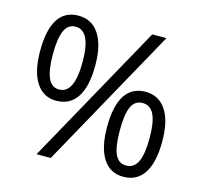

<svg xmlns="http://www.w3.org/2000/svg" viewBox="-104 -818 996 946"><g transform="rotate(15 394.0 -345.0)"><path d="M111.3 -482.9Q111.3 -402.8 128.9 -362.5Q146.5 -322.3 185.1 -322.3Q262.7 -322.3 262.7 -482.9Q262.7 -642.6 185.1 -642.6Q146.5 -642.6 128.9 -602.8Q111.3 -563 111.3 -482.9ZM327.6 -482.9Q327.6 -375.5 291.5 -320.3Q255.4 -265.1 185.1 -265.1Q119.6 -265.1 83 -321.3Q46.4 -377.4 46.4 -482.9Q46.4 -590.3 81.3 -644.5Q116.2 -698.7 185.1 -698.7Q253.4 -698.7 290.5 -642.6Q327.6 -586.4 327.6 -482.9ZM526.9 -206.1Q526.9 -125 544.2 -85.4Q561.5 -45.9 601.6 -45.9Q641.1 -45.9 659.9 -85.2Q678.7 -124.5 678.7 -206.1Q678.7 -287.1 659.9 -325.9Q641.1 -364.7 601.6 -364.7Q561.5 -364.7 544.2 -325.9Q526.9 -287.1 526.9 -206.1ZM743.2 -206.1Q743.2 -99.1 707 -43.9Q670.9 11.2 601.6 11.2Q534.2 11.2 498 -44.9Q461.9 -101.1 461.9 -206.1Q461.9 -313.5 497.3 -367.7Q532.7 -421.9 601.6 -421.9Q668.5 -421.9 705.8 -366.7Q743.2 -311.5 743.2 -206.1ZM631.3 -703.6 233.4 14.2H161.1L559.1 -703.6Z"/></g></svg>

Font: XL-Viking
Style: Regular
Weight: 400
Foundry: Ascender Corporation
Version: Version 1.10 March 23, 2015